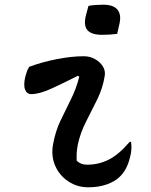

<svg xmlns="http://www.w3.org/2000/svg" viewBox="-20 -783 640 816"><path d="M104 -499Q157 -519 220.5 -531.5Q284 -544 336 -544Q362 -544 383.5 -532Q405 -520 417 -501Q429 -482 425 -460Q417 -409 393.5 -361Q370 -313 346 -266.5Q322 -220 311 -170Q307 -150 306 -133.5Q305 -117 306 -100Q323 -83 350 -83Q399 -83 442 -104.5Q485 -126 531 -180H537Q539 -167 538.5 -151Q538 -135 533 -116Q520 -60 487 -30Q467 -11 433 1Q399 13 355 13Q308 13 270.5 -12Q233 -37 215 -77.5Q197 -118 205 -167Q215 -224 237 -270Q259 -316 281.5 -361Q304 -406 317 -457L311 -461Q254 -432 201 -407.5Q148 -383 113 -383Q94 -383 86.5 -402.5Q79 -422 88 -459Q91 -470 94.5 -479.5Q98 -489 104 -499ZM356 -758Q371 -761 388 -762Q405 -763 419 -763Q463 -763 480 -741Q497 -719 487 -679L478 -639Q463 -637 446 -636Q429 -635 414 -635Q368 -635 351 -655.5Q334 -676 346 -721Z"/></svg>

Font: Recursive Mn Csl St Med
Style: Italic
Weight: 500
Italic angle: -15°
Monospace: yes
Version: Version 1.079;hotconv 1.0.112;makeotfexe 2.5.65598; ttfautoh